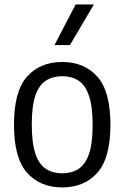

<svg xmlns="http://www.w3.org/2000/svg" viewBox="-20 -828 556 858"><path d="M258 9.5Q159.5 9.5 101 -56Q42.5 -121.5 42.5 -270.5Q42.5 -419.5 100.5 -485.2Q158.5 -551 258 -551Q357 -551 415.2 -485.2Q473.5 -419.5 473.5 -271Q473.5 -122 415.2 -56.2Q357 9.5 258 9.5ZM258 -53.5Q300 -53.5 330.5 -73Q361 -92.5 377.5 -139.5Q394 -186.5 394 -269Q394 -353.5 377.2 -401.2Q360.5 -449 330 -468.2Q299.5 -487.5 258 -487.5Q216.5 -487.5 185.8 -468.2Q155 -449 138.5 -402Q122 -355 122 -272Q122 -188 138.5 -140.2Q155 -92.5 185.5 -73Q216 -53.5 258 -53.5ZM223.5 -626.5 318 -808H399.5L292.5 -626.5Z"/></svg>

Font: Encode Sans SmCnd
Style: Regular
Weight: 400
Width: 4
Designer: Multiple Designers
Foundry: Impallari Type
Version: Version 3.002; ttfautohint (v1.8.3) -l 8 -r 50 -G 200 -x 14 